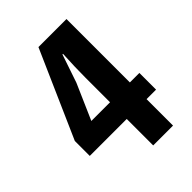

<svg xmlns="http://www.w3.org/2000/svg" viewBox="-211 -823 922 922"><g transform="rotate(-45 250.0 -362.0)"><path d="M149.4 -293H276.4V-459Q276.4 -532.2 281.2 -617.2H277.3Q276.4 -613.3 228.5 -473.6ZM475.6 -293V-179.7H411.1V0H276.4V-179.7H25.4V-281.2L220.7 -723.6H411.1V-293Z"/></g></svg>

Font: Gen Shin Gothic Monospace Bold
Style: Bold
Weight: 700
Designer: [Source Han Sans]
Ryoko NISHIZUKA  (kana & ideographs); Paul D. Hunt (Latin, Greek & Cyrillic); Wenlong ZHANG  (bopomofo
Version: Version 1.002.20150607